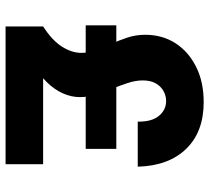

<svg xmlns="http://www.w3.org/2000/svg" viewBox="-51 -701 752 690"><g transform="rotate(90 325.0 -356.0)"><path d="M75 0V-135Q125 -167 147.5 -202.5Q170 -238 170 -272Q170 -299 160 -325.5Q150 -352 137.5 -380Q125 -408 115 -438Q105 -468 105 -502Q105 -563 135 -610Q165 -657 219.5 -684.5Q274 -712 347 -712Q454 -712 515 -649Q576 -586 579 -475H417Q418 -525 396.5 -551Q375 -577 343 -577Q324 -577 307 -567.5Q290 -558 279.5 -539.5Q269 -521 269 -493Q269 -468 278 -440Q287 -412 299 -383Q311 -354 320 -325Q329 -296 329 -267Q329 -237 316 -207Q303 -177 276 -149Q249 -121 206 -98L190 -135H570V0ZM71 -288V-398H515V-288Z"/></g></svg>

Font: Azeret Mono Thin
Style: Bold
Weight: 700
Version: Version 1.002